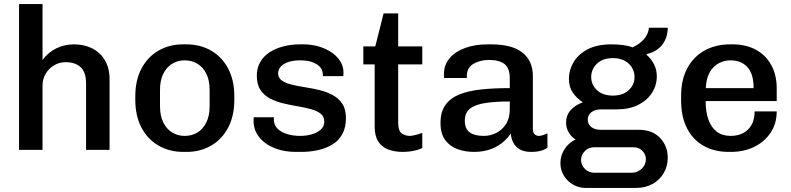

<svg xmlns="http://www.w3.org/2000/svg" viewBox="-20 -740 3908 948"><path d="M74 0V-720H190V-444Q218 -482 258.5 -501.5Q299 -521 345 -521Q396 -521 435.5 -501Q475 -481 498 -442.5Q521 -404 521 -348V0H405V-327Q405 -384 378 -408.5Q351 -433 304 -433Q273 -433 247 -417.5Q221 -402 205.5 -376Q190 -350 190 -317V0Z M885 10Q817 10 763 -21Q709 -52 678.5 -110Q648 -168 648 -247V-264Q648 -344 678.5 -401.5Q709 -459 762.5 -490Q816 -521 884 -521H900Q969 -521 1022.5 -490Q1076 -459 1106.5 -401.5Q1137 -344 1137 -264V-247Q1137 -168 1106.5 -110Q1076 -52 1022.5 -21Q969 10 901 10ZM892 -69Q927 -69 954.5 -85.5Q982 -102 998.5 -135Q1015 -168 1015 -215V-296Q1015 -344 998.5 -376.5Q982 -409 954.5 -425.5Q927 -442 892 -442Q858 -442 830.5 -425.5Q803 -409 786.5 -376.5Q770 -344 770 -296V-215Q770 -168 786.5 -135Q803 -102 830.5 -85.5Q858 -69 892 -69Z M1443 10Q1392 10 1353 -2.5Q1314 -15 1287 -36Q1260 -57 1246 -84Q1232 -111 1232 -140Q1232 -146 1232 -150Q1232 -154 1233 -161H1333Q1332 -158 1332 -155.5Q1332 -153 1332 -151Q1332 -123 1350 -105Q1368 -87 1397.5 -78Q1427 -69 1463 -69Q1493 -69 1520 -77Q1547 -85 1564 -100.5Q1581 -116 1581 -139Q1581 -165 1563 -179Q1545 -193 1515.5 -201Q1486 -209 1450.5 -215Q1415 -221 1379 -229.5Q1343 -238 1313.5 -253.5Q1284 -269 1266 -296Q1248 -323 1248 -367Q1248 -403 1264 -432Q1280 -461 1309 -480.5Q1338 -500 1377 -510.5Q1416 -521 1461 -521H1477Q1519 -521 1555.5 -510Q1592 -499 1619 -480Q1646 -461 1661 -436Q1676 -411 1676 -383Q1676 -378 1675.5 -372Q1675 -366 1675 -364H1574V-374Q1574 -384 1569 -395.5Q1564 -407 1551 -417.5Q1538 -428 1516.5 -435Q1495 -442 1462 -442Q1432 -442 1411 -436Q1390 -430 1377 -420.5Q1364 -411 1358.5 -400Q1353 -389 1353 -379Q1353 -356 1371 -343Q1389 -330 1419 -322.5Q1449 -315 1485 -309.5Q1521 -304 1556.5 -295.5Q1592 -287 1622 -271Q1652 -255 1670 -228Q1688 -201 1688 -157Q1688 -111 1670.5 -78.5Q1653 -46 1622 -27Q1591 -8 1551.5 1Q1512 10 1468 10Z M1968 10Q1928 10 1896.5 -2Q1865 -14 1847.5 -41.5Q1830 -69 1830 -114V-422H1774V-511H1833L1874 -674H1946V-511H2065V-422H1946V-137Q1946 -93 1964 -81Q1982 -69 2003 -69Q2014 -69 2033.5 -74Q2053 -79 2065 -84V-9Q2053 -3 2036 1.5Q2019 6 2001 8Q1983 10 1968 10Z M2319 10Q2278 10 2240.5 -3Q2203 -16 2179 -47.5Q2155 -79 2155 -133Q2155 -188 2179.5 -222Q2204 -256 2249 -274Q2294 -292 2357 -298.5Q2420 -305 2497 -305V-353Q2497 -403 2471.5 -423.5Q2446 -444 2394 -444Q2351 -444 2318 -425Q2285 -406 2285 -365V-355H2173Q2172 -359 2172 -364.5Q2172 -370 2172 -375Q2172 -419 2199.5 -452Q2227 -485 2276 -503Q2325 -521 2388 -521H2405Q2509 -521 2560 -480Q2611 -439 2611 -365V-104Q2611 -85 2620 -77Q2629 -69 2640 -69Q2650 -69 2661.5 -73Q2673 -77 2683 -82V-11Q2670 -1 2650 4.5Q2630 10 2602 10Q2569 10 2547.5 -2Q2526 -14 2515 -34.5Q2504 -55 2502 -81Q2473 -38 2427 -14Q2381 10 2319 10ZM2369 -69Q2401 -69 2430 -83.5Q2459 -98 2478 -127Q2497 -156 2497 -200V-239Q2427 -239 2377 -231.5Q2327 -224 2301 -204Q2275 -184 2275 -144Q2275 -104 2299 -86.5Q2323 -69 2369 -69Z M2873 188Q2838 188 2809.5 171.5Q2781 155 2764 127Q2747 99 2747 65Q2747 29 2767 -3Q2787 -35 2822 -51Q2800 -65 2787.5 -87Q2775 -109 2775 -134Q2775 -171 2798 -196.5Q2821 -222 2858 -235Q2827 -255 2808 -283Q2789 -311 2789 -351Q2789 -394 2812 -433Q2835 -472 2881.5 -496.5Q2928 -521 2999 -521Q3030 -521 3056.5 -517.5Q3083 -514 3103 -506Q3142 -524 3162 -549.5Q3182 -575 3184 -603H3277Q3277 -570 3264.5 -543Q3252 -516 3228.5 -498Q3205 -480 3173 -473L3172 -470Q3195 -450 3209 -423Q3223 -396 3223 -363Q3223 -319 3199.5 -282Q3176 -245 3132 -222.5Q3088 -200 3026 -200H2949Q2918 -200 2900 -186Q2882 -172 2882 -149Q2882 -127 2899 -113Q2916 -99 2949 -99H3135Q3201 -99 3239 -59Q3277 -19 3277 39Q3277 80 3257.5 114Q3238 148 3202.5 168Q3167 188 3120 188ZM2915 113H3098Q3127 113 3148 93.5Q3169 74 3169 46Q3169 22 3151.5 4.5Q3134 -13 3108 -13H2915Q2887 -13 2868 5.5Q2849 24 2849 50Q2849 75 2868 94Q2887 113 2915 113ZM3006 -268Q3056 -268 3084.5 -295Q3113 -322 3113 -360Q3113 -398 3084.5 -425.5Q3056 -453 3006 -453Q2956 -453 2927.5 -425.5Q2899 -398 2899 -360Q2899 -322 2927.5 -295Q2956 -268 3006 -268Z M3578 10Q3508 10 3455 -19.5Q3402 -49 3372.5 -106Q3343 -163 3343 -244V-267Q3343 -348 3374.5 -405Q3406 -462 3460.5 -491.5Q3515 -521 3585 -521H3598Q3663 -521 3712 -494.5Q3761 -468 3788 -419Q3815 -370 3815 -304V-241H3464Q3464 -188 3478 -149Q3492 -110 3519.5 -89.5Q3547 -69 3588 -69Q3622 -69 3648.5 -82.5Q3675 -96 3690.5 -123Q3706 -150 3706 -190H3815Q3815 -130 3785 -85Q3755 -40 3704 -15Q3653 10 3588 10ZM3465 -305H3701Q3701 -375 3670.5 -408.5Q3640 -442 3587 -442Q3537 -442 3502.5 -407.5Q3468 -373 3465 -305Z"/></svg>

Font: Chivo Medium Medium
Style: Regular
Weight: 500
Version: Version 2.002